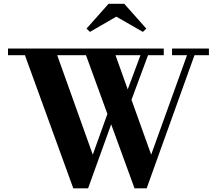

<svg xmlns="http://www.w3.org/2000/svg" viewBox="-20 -1014 1179 1044"><path d="M612.5 -923.5 469 -840.5 450.5 -858.5 570.5 -993.5H655.5L775.5 -858.5L757 -840.5ZM870.5 -714H785L695 -471.5L802 -173L997 -714H915.5V-750H1116V-714H1037.5L777.5 10H711.5L584.5 -338L459 10H378.5L115.5 -714H23.5V-750H870.5ZM484.5 -173 564 -394.5 447.5 -714H291ZM608 -714 674.5 -528 744 -714Z"/></svg>

Font: Bodoni* 06pt
Style: Bold
Weight: 700
Version: Version 2.3